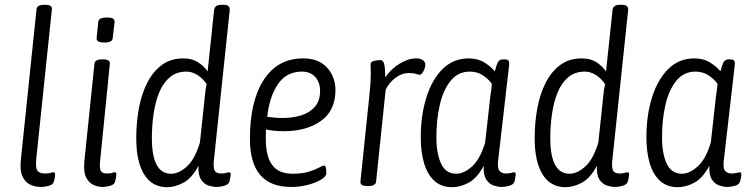

<svg xmlns="http://www.w3.org/2000/svg" viewBox="-20 -772 3132 799"><path d="M151 6Q126 6 105 -4Q84 -14 73 -39Q62 -64 67 -109L132 -734Q134 -752 164 -752H168Q198 -752 196 -734L131 -112Q127 -73 136 -61.5Q145 -50 166 -50Q181 -50 190 -52.5Q199 -55 204 -55Q210 -55 209 -43Q209 -35 206.5 -25Q204 -15 202 -11Q198 -3 182 1.5Q166 6 151 6Z M406 6Q389 6 370 -2Q351 -10 339 -32.5Q327 -55 331 -100L373 -507Q375 -525 405 -525H409Q440 -525 437 -505L396 -96Q394 -72 399.5 -61Q405 -50 425 -50Q439 -50 446 -52.5Q453 -55 459 -55Q465 -55 464 -43Q463 -34 461 -24.5Q459 -15 457 -11Q453 -3 437 1.5Q421 6 406 6ZM414 -595Q381 -595 382 -613L389 -681Q390 -699 425 -699Q444 -699 450.5 -694.5Q457 -690 457 -681L449 -613Q448 -595 414 -595Z M675 7Q613 7 580 -46Q547 -99 547 -197Q547 -262 558 -321.5Q569 -381 593 -428Q617 -475 654 -502Q691 -529 743 -529Q777 -529 801.5 -514.5Q826 -500 844 -475L871 -730Q874 -752 900 -752H911Q938 -752 936 -730L870 -104Q867 -76 873 -63Q879 -50 900 -50Q913 -50 921 -52.5Q929 -55 934 -55Q941 -55 940 -43Q939 -35 937 -25Q935 -15 932 -11Q927 -3 912 1.5Q897 6 881 6Q866 6 847.5 0Q829 -6 816.5 -25Q804 -44 806 -82Q778 -30 743 -11.5Q708 7 675 7ZM692 -49Q724 -49 757.5 -79Q791 -109 812 -179L832 -367Q833 -381 835 -395Q837 -409 840 -422Q822 -448 800 -461Q778 -474 756 -474Q714 -474 686 -450Q658 -426 642 -386Q626 -346 619 -297Q612 -248 612 -197Q612 -49 692 -49Z M1191 6Q1020 6 1020 -194Q1020 -352 1078 -440.5Q1136 -529 1241 -529Q1289 -529 1318.5 -509.5Q1348 -490 1362 -460Q1376 -430 1376 -398Q1376 -312 1316 -269Q1256 -226 1161 -226Q1139 -226 1120 -228Q1101 -230 1087 -233Q1086 -214 1086 -196Q1086 -121 1113 -85Q1140 -49 1197 -49Q1238 -49 1265 -57.5Q1292 -66 1307.5 -74.5Q1323 -83 1329 -83Q1335 -83 1336.5 -71.5Q1338 -60 1338 -51Q1338 -38 1317 -25Q1296 -12 1262.5 -3Q1229 6 1191 6ZM1157 -281Q1198 -281 1233.5 -292Q1269 -303 1290.5 -328Q1312 -353 1312 -394Q1312 -429 1292 -451.5Q1272 -474 1236 -474Q1172 -474 1136.5 -421.5Q1101 -369 1092 -286Q1125 -281 1157 -281Z M1506 2Q1478 2 1480 -17L1517 -373Q1520 -401 1521.5 -424.5Q1523 -448 1523 -462Q1523 -479 1522.5 -489Q1522 -499 1522 -505Q1522 -515 1537 -518.5Q1552 -522 1563 -522Q1574 -522 1578.5 -506.5Q1583 -491 1583 -450Q1607 -485 1643 -507Q1679 -529 1712 -529Q1729 -529 1739.5 -522Q1750 -515 1750 -502Q1749 -488 1741.5 -474.5Q1734 -461 1727 -461Q1720 -461 1710.5 -464.5Q1701 -468 1682 -468Q1652 -468 1625.5 -448Q1599 -428 1585 -399L1545 -16Q1543 2 1514 2Z M1862 7Q1816 7 1787 -20Q1758 -47 1744.5 -93.5Q1731 -140 1731 -201Q1731 -291 1754 -365.5Q1777 -440 1821.5 -484.5Q1866 -529 1931 -529Q1969 -529 1996.5 -511.5Q2024 -494 2039 -475Q2047 -506 2053.5 -515.5Q2060 -525 2075 -525H2079Q2092 -525 2096 -519.5Q2100 -514 2099 -504L2053 -104Q2049 -72 2058.5 -61Q2068 -50 2085 -50Q2099 -50 2107 -52.5Q2115 -55 2120 -55Q2127 -55 2126 -43Q2125 -35 2123 -25Q2121 -15 2118 -11Q2114 -3 2098 1.5Q2082 6 2067 6Q2053 6 2034.5 0Q2016 -6 2003.5 -25Q1991 -44 1993 -82Q1965 -30 1930 -11.5Q1895 7 1862 7ZM1879 -49Q1910 -49 1944 -79Q1978 -109 1999 -179L2020 -367Q2022 -380 2024 -395.5Q2026 -411 2027 -423Q2013 -443 1989.5 -458.5Q1966 -474 1935 -474Q1887 -474 1856 -436.5Q1825 -399 1810.5 -337Q1796 -275 1796 -200Q1796 -133 1815.5 -91Q1835 -49 1879 -49Z M2333 7Q2271 7 2238 -46Q2205 -99 2205 -197Q2205 -262 2216 -321.5Q2227 -381 2251 -428Q2275 -475 2312 -502Q2349 -529 2401 -529Q2435 -529 2459.5 -514.5Q2484 -500 2502 -475L2529 -730Q2532 -752 2558 -752H2569Q2596 -752 2594 -730L2528 -104Q2525 -76 2531 -63Q2537 -50 2558 -50Q2571 -50 2579 -52.5Q2587 -55 2592 -55Q2599 -55 2598 -43Q2597 -35 2595 -25Q2593 -15 2590 -11Q2585 -3 2570 1.5Q2555 6 2539 6Q2524 6 2505.5 0Q2487 -6 2474.5 -25Q2462 -44 2464 -82Q2436 -30 2401 -11.5Q2366 7 2333 7ZM2350 -49Q2382 -49 2415.5 -79Q2449 -109 2470 -179L2490 -367Q2491 -381 2493 -395Q2495 -409 2498 -422Q2480 -448 2458 -461Q2436 -474 2414 -474Q2372 -474 2344 -450Q2316 -426 2300 -386Q2284 -346 2277 -297Q2270 -248 2270 -197Q2270 -49 2350 -49Z M2801 7Q2755 7 2726 -20Q2697 -47 2683.5 -93.5Q2670 -140 2670 -201Q2670 -291 2693 -365.5Q2716 -440 2760.5 -484.5Q2805 -529 2870 -529Q2908 -529 2935.5 -511.5Q2963 -494 2978 -475Q2986 -506 2992.5 -515.5Q2999 -525 3014 -525H3018Q3031 -525 3035 -519.5Q3039 -514 3038 -504L2992 -104Q2988 -72 2997.5 -61Q3007 -50 3024 -50Q3038 -50 3046 -52.5Q3054 -55 3059 -55Q3066 -55 3065 -43Q3064 -35 3062 -25Q3060 -15 3057 -11Q3053 -3 3037 1.5Q3021 6 3006 6Q2992 6 2973.5 0Q2955 -6 2942.5 -25Q2930 -44 2932 -82Q2904 -30 2869 -11.5Q2834 7 2801 7ZM2818 -49Q2849 -49 2883 -79Q2917 -109 2938 -179L2959 -367Q2961 -380 2963 -395.5Q2965 -411 2966 -423Q2952 -443 2928.5 -458.5Q2905 -474 2874 -474Q2826 -474 2795 -436.5Q2764 -399 2749.5 -337Q2735 -275 2735 -200Q2735 -133 2754.5 -91Q2774 -49 2818 -49Z"/></svg>

Font: Asap Condensed Condensed Light
Style: Italic
Weight: 300
Width: 3
Italic angle: -6°
Designer: Pablo Cosgaya
Foundry: Omnibus-Type
Version: Version 3.001; ttfautohint (v1.8.4.7-5d5b)